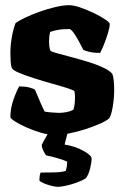

<svg xmlns="http://www.w3.org/2000/svg" viewBox="-20 -520 490 740"><path d="M192 0Q167 0 138 -8.5Q109 -17 83 -28.5Q57 -40 39.5 -51Q22 -62 20 -68Q20 -102 31.5 -135Q43 -168 54 -187Q76 -187 92 -183Q108 -179 115 -174Q122 -158 132.5 -132.5Q143 -107 152 -90Q160 -88 180 -86.5Q200 -85 207 -85Q220 -85 234.5 -87.5Q249 -90 263 -97Q269 -115 269 -146Q269 -153 268.5 -158.5Q268 -164 267 -168Q265 -172 240.5 -180Q216 -188 181.5 -197.5Q147 -207 112.5 -218Q78 -229 53 -239.5Q28 -250 25 -259Q22 -268 21 -285Q20 -302 20 -315Q20 -346 26 -379Q32 -412 40 -431Q52 -440 76 -451.5Q100 -463 130.5 -474Q161 -485 192 -492.5Q223 -500 247 -500Q264 -500 290 -491Q316 -482 342 -469.5Q368 -457 385.5 -445Q403 -433 403 -428Q403 -416 396.5 -394Q390 -372 381.5 -350.5Q373 -329 366 -316Q342 -316 325 -320Q308 -324 301 -328Q284 -363 269.5 -385.5Q255 -408 247 -408Q221 -408 204.5 -405Q188 -402 173 -397Q171 -388 170 -379Q169 -370 169 -361Q169 -352 170 -342.5Q171 -333 174 -325Q177 -321 199 -315Q221 -309 253 -300.5Q285 -292 318 -282Q351 -272 377 -260Q403 -248 413 -235Q417 -225 418.5 -207.5Q420 -190 420 -174Q420 -141 414.5 -108.5Q409 -76 401 -64Q390 -54 365 -43Q340 -32 309 -22Q278 -12 247 -6Q216 0 192 0ZM203 200Q193 200 177.5 196Q162 192 149 186.5Q136 181 132 176Q132 152 137 145Q166 145 190 144.5Q214 144 233 139Q236 132 237.5 121Q239 110 239 103Q227 97 201 89.5Q175 82 158 79Q153 73 147 61Q141 49 141 38Q150 20 163 -2Q176 -24 184 -37H248L229 37Q271 44 302 61.5Q333 79 333 91Q333 107 327 130.5Q321 154 311 167Q295 177 273.5 184.5Q252 192 233 196Q214 200 203 200Z"/></svg>

Font: Texturina 72pt Black
Style: Regular
Weight: 900
Designer: Guillermo Torres Carreño
Foundry: Omnibus-Type
Version: Version 1.002; ttfautohint (v1.8.3)